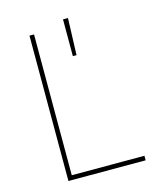

<svg xmlns="http://www.w3.org/2000/svg" viewBox="-113 -845 785 928"><g transform="rotate(-15 279.0 -380.5)"><path d="M113.6 0V-727.3H136.4V-22.7H500V0ZM290.5 -577.4V-761.4H315.3L308.9 -577.4Z"/></g></svg>

Font: Inter Thin BETA
Style: Regular
Weight: 100
Designer: Rasmus Andersson
Foundry: rsms
Version: Version 3.011;git-f93a4a705